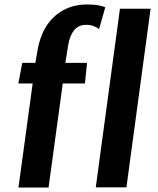

<svg xmlns="http://www.w3.org/2000/svg" viewBox="-20 -838 704 858"><path d="M62.5 0 126 -465H62L79.5 -557H138L146.5 -605.5Q151.5 -638.5 161.5 -667.2Q171.5 -696 187 -721Q216.5 -767 263 -792.5Q309.5 -818 370 -818Q395 -818 415 -815Q435 -812 450.5 -805.5L422.5 -707.5Q414.5 -715 399 -721.2Q383.5 -727.5 363 -727Q331 -727 311 -702.5Q291 -678 284 -632L272 -557H369L359.5 -465H260.5L197 0ZM408 -1 516 -799H653L545 -1Z"/></svg>

Font: Merriweather Sans SemiBold
Style: Italic
Weight: 600
Italic angle: -7.5°
Designer: Eben Sorkin
Foundry: Eben Sorkin
Version: Version 2.001